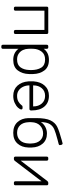

<svg xmlns="http://www.w3.org/2000/svg" viewBox="949 -1726 967 2906"><g transform="rotate(90 1433.0 -273.5)"><path d="M103 0Q93 0 87 -6Q81 -12 81 -22V-498Q81 -508 87 -514Q93 -520 103 -520H473Q483 -520 489 -514Q495 -508 495 -498V-22Q495 -12 489 -6Q483 0 473 0H456Q446 0 440 -6Q434 -12 434 -22V-462H142V-22Q142 -12 136 -6Q130 0 120 0Z M680 190Q670 190 664 184Q658 178 658 168V-498Q658 -508 664 -514Q670 -520 680 -520H697Q707 -520 713 -514Q719 -508 719 -498V-451Q777 -530 887 -530Q995 -530 1046.5 -461.5Q1098 -393 1101 -293Q1102 -283 1102 -260Q1102 -237 1101 -227Q1098 -127 1046.5 -58.5Q995 10 887 10Q778 10 719 -69V168Q719 178 713 184Q707 190 697 190ZM881 -48Q962 -48 999.5 -99.5Q1037 -151 1040 -232Q1041 -242 1041 -260Q1041 -353 1005 -412.5Q969 -472 881 -472Q802 -472 762 -419.5Q722 -367 719 -296L718 -257L719 -218Q720 -175 738 -136.5Q756 -98 792 -73Q828 -48 881 -48Z M1431 10Q1336 10 1278 -52.5Q1220 -115 1212 -220L1211 -260L1212 -300Q1220 -404 1277.5 -467Q1335 -530 1431 -530Q1535 -530 1593.5 -461Q1652 -392 1652 -272V-257Q1652 -247 1645.5 -241Q1639 -235 1629 -235H1273V-225Q1275 -178 1294.5 -137.5Q1314 -97 1349 -72.5Q1384 -48 1431 -48Q1486 -48 1520.5 -69.5Q1555 -91 1570 -113Q1579 -125 1583.5 -128Q1588 -131 1600 -131H1616Q1625 -131 1631 -126Q1637 -121 1637 -113Q1637 -92 1610.5 -62.5Q1584 -33 1537 -11.5Q1490 10 1431 10ZM1591 -291V-295Q1591 -372 1547.5 -422Q1504 -472 1431 -472Q1358 -472 1315.5 -422Q1273 -372 1273 -295V-291Z M2213 -272Q2214 -262 2214 -242Q2214 -225 2213 -218Q2210 -117 2152.5 -53.5Q2095 10 1991 10Q1887 10 1829 -53.5Q1771 -117 1768 -218V-337Q1768 -481 1802.5 -553Q1837 -625 1901 -656Q1965 -687 2105 -725Q2119 -728 2147 -736L2152 -737Q2159 -737 2164.5 -732.5Q2170 -728 2172 -721L2176 -702Q2177 -700 2177 -696Q2177 -689 2173 -684.5Q2169 -680 2162 -678L2097 -661Q1987 -632 1937 -610.5Q1887 -589 1858.5 -543Q1830 -497 1828 -407Q1853 -449 1900 -474.5Q1947 -500 2001 -500Q2098 -500 2154 -436Q2210 -372 2213 -272ZM2152 -223Q2153 -229 2153 -242Q2153 -257 2152 -267Q2149 -350 2107 -396Q2065 -442 2001 -442Q1929 -442 1881 -396Q1833 -350 1830 -267L1829 -242L1830 -223Q1833 -139 1876.5 -93.5Q1920 -48 1991 -48Q2062 -48 2105.5 -93.5Q2149 -139 2152 -223Z M2765 -520Q2773 -520 2779 -514Q2785 -508 2785 -501V-22Q2785 -12 2779 -6Q2773 0 2763 0H2746Q2736 0 2730 -6Q2724 -12 2724 -22V-418L2416 -15Q2405 0 2390 0H2371Q2363 0 2357 -6Q2351 -12 2351 -20V-498Q2351 -508 2357 -514Q2363 -520 2373 -520H2390Q2400 -520 2406 -514Q2412 -508 2412 -498V-102L2720 -505Q2731 -520 2746 -520Z"/></g></svg>

Font: Rubik AZ
Style: Regular
Weight: 300
Designer: Hubert and Fischer
Foundry: Hubert & Fischer
Version: Version 2.000